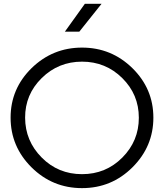

<svg xmlns="http://www.w3.org/2000/svg" viewBox="-20 -972 854 1000"><path d="M197.3 -151.4Q283.2 -64.9 407.2 -64.9Q531.2 -64.9 617.2 -151.4Q703.1 -237.8 703.1 -358.9Q703.1 -480 616.7 -565.4Q530.3 -650.9 407.2 -650.9Q284.2 -650.9 197.3 -565.4Q110.4 -480 110.8 -358.9Q111.3 -237.8 197.3 -151.4ZM669.4 -617.2Q778.8 -509.8 778.8 -359.4Q778.8 -209 669.9 -100.6Q561 7.8 407.2 7.8Q253.4 7.8 144 -100.6Q35.2 -209 35.2 -359.4Q35.2 -509.8 144.5 -617.2Q254.4 -724.1 407.2 -724.1Q560.1 -724.1 669.4 -617.2ZM393.1 -807.1H317.9L421.9 -952.1H508.8Z"/></svg>

Font: Arcon-Regular
Style: Regular
Weight: 400
Designer: M. Zarth
Foundry: martin zarth - visuelle & digitale kommunikation
Version: Version 1.131;PS 001.131;hotconv 1.0.70;makeotf.lib2.5.58329